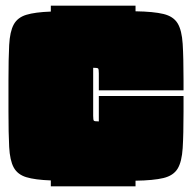

<svg xmlns="http://www.w3.org/2000/svg" viewBox="-20 -640 670 680"><path d="M160 -620H460V-600Q524 -599 559 -590.5Q594 -582 609 -557.5Q624 -533 627 -484.5Q630 -436 630 -355V-320H330V-380Q330 -395 327.5 -397.5Q325 -400 310 -400V-230Q310 -215 312.5 -212.5Q315 -210 330 -210V-300H630V-245Q630 -164 627 -115.5Q624 -67 609 -42.5Q594 -18 559 -9.5Q524 -1 460 0V20H160V-1Q104 -3 73 -12.5Q42 -22 28.5 -47Q15 -72 12.5 -119.5Q10 -167 10 -245V-355Q10 -433 12.5 -480.5Q15 -528 28.5 -553Q42 -578 73 -587.5Q104 -597 160 -599Z"/></svg>

Font: Badeen Display
Style: Regular
Weight: 400
Version: Version 1.000; ttfautohint (v1.8.4.7-5d5b)